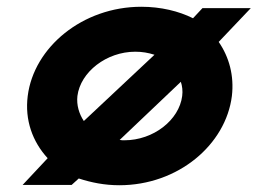

<svg xmlns="http://www.w3.org/2000/svg" viewBox="-20 -525 762 568"><path d="M62 -241C53 -170 76 -106 121 -57L47 22H192L213 3C250 15 289 23 333 23C507 23 648 -97 666 -241C673 -301 658 -356 627 -401L722 -501H579L551 -471C509 -492 456 -505 398 -505C224 -505 80 -385 62 -241ZM228 -167C214 -188 206 -214 209 -241C218 -312 295 -372 380 -372C401 -372 418 -369 437 -363ZM334 -111 515 -283C519 -271 521 -256 519 -241C510 -170 434 -110 348 -110C343 -110 340 -110 334 -111Z"/></svg>

Font: Bluebird
Style: SfBdExtObl
Weight: 700
Designer: Jasper
Foundry: Cannot Into Space Fonts
Version: Version 0.98